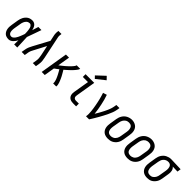

<svg xmlns="http://www.w3.org/2000/svg" viewBox="282 -2113 3456 3456"><g transform="rotate(45 2010.0 -385.5)"><path d="M175 8Q148 8 122 1Q96 -6 77 -23Q58 -40 46.5 -63Q35 -86 30.5 -111.5Q26 -137 27 -164.5Q28 -192 33 -219L54 -349Q58 -373 65 -396Q72 -419 83.5 -440.5Q95 -462 112 -481.5Q129 -501 150 -514Q171 -527 195 -532.5Q219 -538 243 -538Q267 -538 289 -527Q311 -516 325 -497.5Q339 -479 347.5 -457Q356 -435 361 -411Q370 -441 379.5 -470.5Q389 -500 398 -530H477Q452 -462 429 -393.5Q406 -325 380 -257Q384 -193 386 -128.5Q388 -64 391 0H312Q313 -27 313.5 -53.5Q314 -80 314 -107Q303 -86 289 -66Q275 -46 258 -29.5Q241 -13 219 -2.5Q197 8 175 8ZM175 -62Q196 -62 214 -77Q232 -92 245 -110.5Q258 -129 267.5 -148.5Q277 -168 285.5 -188.5Q294 -209 301.5 -229Q309 -249 316 -270Q316 -285 315.5 -299.5Q315 -314 314 -328.5Q313 -343 311 -357.5Q309 -372 306.5 -386Q304 -400 300 -414Q296 -428 288.5 -439.5Q281 -451 269 -459.5Q257 -468 243 -468Q227 -468 212 -463Q197 -458 184.5 -448Q172 -438 163 -424.5Q154 -411 147.5 -396.5Q141 -382 137 -367.5Q133 -353 131 -338L109 -208Q107 -192 105.5 -176Q104 -160 105 -144.5Q106 -129 110 -114Q114 -99 122.5 -87Q131 -75 145 -68.5Q159 -62 175 -62Z M503 0 516 -74Q522 -111 537.5 -147.5Q553 -184 573 -219L729 -508L702 -635Q698 -657 698.5 -680.5Q699 -704 703 -728L704 -735H782L781 -728Q778 -708 776.5 -688Q775 -668 779 -649L869 -219Q877 -184 880.5 -147.5Q884 -111 878 -74L866 0H787L799 -74Q805 -107 802.5 -140Q800 -173 793 -205L752 -399L641 -187Q640 -185 639 -183Q638 -181 637 -179L636 -178Q621 -153 610 -127Q599 -101 594 -74L582 0Z M1013 0 1100 -530H1179L1140 -297Q1154 -307 1167 -317Q1180 -327 1193 -337.5Q1206 -348 1219 -358.5Q1232 -369 1244.5 -380Q1257 -391 1269.5 -402.5Q1282 -414 1294 -425.5Q1306 -437 1317.5 -449Q1329 -461 1340 -474Q1351 -487 1360.5 -500.5Q1370 -514 1373 -530H1463Q1460 -512 1449 -496Q1438 -480 1426 -465Q1414 -450 1401 -435.5Q1388 -421 1374.5 -407.5Q1361 -394 1347 -381Q1333 -368 1319 -355Q1305 -342 1290.5 -329.5Q1276 -317 1261 -304Q1272 -287 1282 -269.5Q1292 -252 1302.5 -234Q1313 -216 1322.5 -198Q1332 -180 1340.5 -161Q1349 -142 1357 -123Q1365 -104 1371.5 -84Q1378 -64 1382 -43Q1386 -22 1383 0H1304Q1307 -18 1304 -36Q1301 -54 1296 -71Q1291 -88 1284 -104.5Q1277 -121 1270 -136.5Q1263 -152 1255 -167.5Q1247 -183 1238.5 -198.5Q1230 -214 1221.5 -229Q1213 -244 1204 -259Q1184 -243 1164 -228Q1144 -213 1124 -199L1091 0Z M1815 0Q1794 0 1773 -3.5Q1752 -7 1734 -16.5Q1716 -26 1703 -41.5Q1690 -57 1684 -76.5Q1678 -96 1677.5 -117.5Q1677 -139 1681 -160L1731 -460H1600V-530H1821L1758 -149Q1755 -134 1756 -119Q1757 -104 1765 -92.5Q1773 -81 1786.5 -75.5Q1800 -70 1815 -70H1889V0ZM1778 -587 1734 -633 1890 -779 1946 -721Z M2141 0Q2147 -33 2146.5 -67Q2146 -101 2142.5 -134Q2139 -167 2134 -199.5Q2129 -232 2123 -264Q2117 -296 2110.5 -328Q2104 -360 2096 -391.5Q2088 -423 2079 -453.5Q2070 -484 2060 -515L2133 -538Q2150 -491 2163 -442Q2176 -393 2186.5 -343Q2197 -293 2205.5 -242.5Q2214 -192 2219 -141Q2236 -168 2251.5 -195Q2267 -222 2282 -249.5Q2297 -277 2311 -305Q2325 -333 2337.5 -361.5Q2350 -390 2360 -418.5Q2370 -447 2375 -477L2384 -530H2463L2454 -477Q2447 -435 2431 -393.5Q2415 -352 2396 -312Q2377 -272 2356 -232.5Q2335 -193 2313 -154Q2291 -115 2267.5 -76.5Q2244 -38 2220 0Z M2702 8Q2674 8 2646.5 1.5Q2619 -5 2597.5 -20Q2576 -35 2561.5 -58Q2547 -81 2541 -107.5Q2535 -134 2535.5 -162.5Q2536 -191 2541 -219L2562 -349Q2566 -374 2574.5 -398.5Q2583 -423 2597 -445.5Q2611 -468 2630.5 -486.5Q2650 -505 2674 -517Q2698 -529 2723 -535Q2748 -541 2773 -541Q2802 -541 2828.5 -533Q2855 -525 2877 -510Q2899 -495 2913.5 -472Q2928 -449 2934 -422.5Q2940 -396 2939.5 -367.5Q2939 -339 2934 -311L2913 -181Q2909 -156 2901 -131.5Q2893 -107 2879 -84.5Q2865 -62 2845 -43.5Q2825 -25 2801.5 -13Q2778 -1 2752.5 3.5Q2727 8 2702 8ZM2704 -62Q2720 -62 2736.5 -66Q2753 -70 2768 -78.5Q2783 -87 2795 -100Q2807 -113 2815.5 -128.5Q2824 -144 2828.5 -160Q2833 -176 2836 -192L2858 -322Q2861 -339 2861.5 -356.5Q2862 -374 2859.5 -390.5Q2857 -407 2850.5 -422.5Q2844 -438 2831.5 -448.5Q2819 -459 2803 -463.5Q2787 -468 2769 -468Q2753 -468 2736.5 -464Q2720 -460 2705.5 -451Q2691 -442 2679.5 -429Q2668 -416 2659.5 -401Q2651 -386 2646.5 -370Q2642 -354 2639 -338L2617 -208Q2615 -191 2614 -173.5Q2613 -156 2615.5 -139.5Q2618 -123 2624.5 -108Q2631 -93 2643 -82.5Q2655 -72 2671 -67Q2687 -62 2704 -62Z M3202 8Q3174 8 3146.5 1.5Q3119 -5 3097.5 -20Q3076 -35 3061.5 -58Q3047 -81 3041 -107.5Q3035 -134 3035.5 -162.5Q3036 -191 3041 -219L3062 -349Q3066 -374 3074.5 -398.5Q3083 -423 3097 -445.5Q3111 -468 3130.5 -486.5Q3150 -505 3174 -517Q3198 -529 3223 -535Q3248 -541 3273 -541Q3302 -541 3328.5 -533Q3355 -525 3377 -510Q3399 -495 3413.5 -472Q3428 -449 3434 -422.5Q3440 -396 3439.5 -367.5Q3439 -339 3434 -311L3413 -181Q3409 -156 3401 -131.5Q3393 -107 3379 -84.5Q3365 -62 3345 -43.5Q3325 -25 3301.5 -13Q3278 -1 3252.5 3.5Q3227 8 3202 8ZM3204 -62Q3220 -62 3236.5 -66Q3253 -70 3268 -78.5Q3283 -87 3295 -100Q3307 -113 3315.5 -128.5Q3324 -144 3328.5 -160Q3333 -176 3336 -192L3358 -322Q3361 -339 3361.5 -356.5Q3362 -374 3359.5 -390.5Q3357 -407 3350.5 -422.5Q3344 -438 3331.5 -448.5Q3319 -459 3303 -463.5Q3287 -468 3269 -468Q3253 -468 3236.5 -464Q3220 -460 3205.5 -451Q3191 -442 3179.5 -429Q3168 -416 3159.5 -401Q3151 -386 3146.5 -370Q3142 -354 3139 -338L3117 -208Q3115 -191 3114 -173.5Q3113 -156 3115.5 -139.5Q3118 -123 3124.5 -108Q3131 -93 3143 -82.5Q3155 -72 3171 -67Q3187 -62 3204 -62Z M3701 8Q3673 8 3646 1.5Q3619 -5 3597.5 -20.5Q3576 -36 3561.5 -58.5Q3547 -81 3541 -107.5Q3535 -134 3535.5 -162.5Q3536 -191 3541 -219L3562 -349Q3566 -374 3574 -397.5Q3582 -421 3596 -443Q3610 -465 3629.5 -483.5Q3649 -502 3672 -513.5Q3695 -525 3719.5 -531.5Q3744 -538 3768 -538Q3772 -538 3775.5 -538Q3779 -538 3783 -538L4020 -530L4009 -460L3886 -464Q3902 -451 3912 -433.5Q3922 -416 3926.5 -396Q3931 -376 3930.5 -354Q3930 -332 3926 -311L3905 -181Q3901 -156 3893.5 -132Q3886 -108 3872.5 -86Q3859 -64 3840 -45Q3821 -26 3798.5 -13.5Q3776 -1 3751 3.5Q3726 8 3701 8ZM3703 -62Q3719 -62 3735 -66Q3751 -70 3765 -79.5Q3779 -89 3790 -102Q3801 -115 3809 -130Q3817 -145 3821.5 -160.5Q3826 -176 3828 -192L3850 -322Q3852 -338 3853.5 -354Q3855 -370 3853 -385.5Q3851 -401 3846.5 -416Q3842 -431 3832.5 -442.5Q3823 -454 3809 -460.5Q3795 -467 3779 -468H3771Q3769 -468 3767 -468Q3765 -468 3763 -468Q3740 -468 3717 -457Q3694 -446 3677 -427Q3660 -408 3651.5 -384.5Q3643 -361 3639 -338L3617 -208Q3615 -191 3614 -173.5Q3613 -156 3615.5 -140Q3618 -124 3624.5 -109Q3631 -94 3642.5 -83Q3654 -72 3670 -67Q3686 -62 3703 -62Z"/></g></svg>

Font: Iosevka Curly Slab Oblique
Style: Regular
Weight: 400
Italic angle: -9°
Monospace: yes
Designer: Belleve Invis
Foundry: Belleve Invis
Version: Version 11.1.0; ttfautohint (v1.8.3)